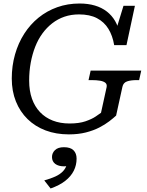

<svg xmlns="http://www.w3.org/2000/svg" viewBox="-20 -748 839 1093"><path d="M146 -289Q146 -343 155 -391.5Q164 -440 180.5 -482Q197 -524 221.5 -557.5Q246 -591 277.5 -615.5Q309 -640 347 -653Q385 -666 430 -666Q491 -666 532 -644.5Q573 -623 597 -584Q621 -545 630 -491H700L748 -715H683L637 -565L661 -555Q654 -596 635.5 -628Q617 -660 588 -682.5Q559 -705 520 -716.5Q481 -728 433 -728Q365 -728 306 -707Q247 -686 199.5 -647.5Q152 -609 118 -556Q84 -503 65.5 -438Q47 -373 47 -301Q47 -229 70.5 -170.5Q94 -112 137 -70Q180 -28 239.5 -5.5Q299 17 372 17Q426 17 469 6Q512 -5 545 -22Q578 -39 602 -57.5Q626 -76 641 -90L677 -254Q682 -277 703 -284.5Q724 -292 759 -292H772L784 -346H496L484 -292H500Q530 -292 550 -288.5Q570 -285 580 -276.5Q590 -268 587 -252L555 -106Q547 -100 525 -85Q503 -70 466.5 -57.5Q430 -45 376 -45Q323 -45 280.5 -61.5Q238 -78 208 -109.5Q178 -141 162 -186Q146 -231 146 -289ZM268 325 232 279Q268 269 294.5 257Q321 245 338 227.5Q355 210 361 186Q362 182 366 180Q370 178 373.5 179Q377 180 378 186Q375 191 366 195Q357 199 346 199Q313 199 294.5 185Q276 171 276 146Q276 123 293 106.5Q310 90 344 90Q381 90 398.5 107.5Q416 125 416 155Q416 192 400 224Q384 256 351.5 281.5Q319 307 268 325Z"/></svg>

Font: Roboto Serif
Style: Italic
Weight: 400
Italic angle: -10°
Designer: Greg Gazdowicz
Foundry: Commercial Type
Version: Version 1.008